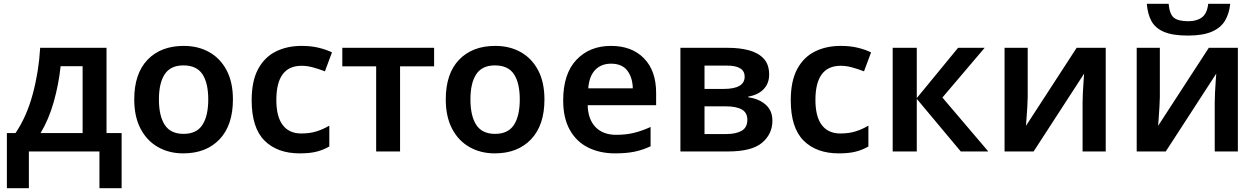

<svg xmlns="http://www.w3.org/2000/svg" viewBox="-20 -792 6574 1004"><path d="M537 -542V-96H616V192H500V0H131V192H16V-96H61Q120 -183 151.5 -301Q183 -419 190 -542ZM297 -446Q287 -351 261 -259Q235 -167 192 -96H412V-446Z M1198 -272Q1198 -137 1128 -63.5Q1058 10 938 10Q864 10 806 -23Q748 -56 715 -119Q682 -182 682 -272Q682 -407 751.5 -479.5Q821 -552 941 -552Q1016 -552 1074 -519.5Q1132 -487 1165 -424.5Q1198 -362 1198 -272ZM811 -272Q811 -186 841.5 -139Q872 -92 940 -92Q1008 -92 1038.5 -139Q1069 -186 1069 -272Q1069 -358 1038.5 -404Q1008 -450 939 -450Q872 -450 841.5 -404Q811 -358 811 -272Z M1547 10Q1430 10 1363 -57Q1296 -124 1296 -268Q1296 -368 1329.5 -430.5Q1363 -493 1422 -522.5Q1481 -552 1557 -552Q1608 -552 1648 -542Q1688 -532 1716 -518L1679 -419Q1648 -431 1617 -439.5Q1586 -448 1557 -448Q1425 -448 1425 -269Q1425 -182 1458.5 -138Q1492 -94 1555 -94Q1600 -94 1635 -105Q1670 -116 1702 -135V-26Q1671 -8 1635.5 1Q1600 10 1547 10Z M2250 -445H2072V0H1947V-445H1770V-542H2250Z M2827 -272Q2827 -137 2757 -63.5Q2687 10 2567 10Q2493 10 2435 -23Q2377 -56 2344 -119Q2311 -182 2311 -272Q2311 -407 2380.5 -479.5Q2450 -552 2570 -552Q2645 -552 2703 -519.5Q2761 -487 2794 -424.5Q2827 -362 2827 -272ZM2440 -272Q2440 -186 2470.5 -139Q2501 -92 2569 -92Q2637 -92 2667.5 -139Q2698 -186 2698 -272Q2698 -358 2667.5 -404Q2637 -450 2568 -450Q2501 -450 2470.5 -404Q2440 -358 2440 -272Z M3175 -552Q3284 -552 3347.5 -487Q3411 -422 3411 -306V-242H3053Q3055 -168 3094 -127.5Q3133 -87 3202 -87Q3254 -87 3296 -97.5Q3338 -108 3382 -128V-27Q3342 -8 3299 1Q3256 10 3196 10Q3117 10 3055.5 -20.5Q2994 -51 2959.5 -113Q2925 -175 2925 -267Q2925 -406 2994 -479Q3063 -552 3175 -552ZM3175 -459Q3124 -459 3092.5 -426.5Q3061 -394 3056 -330H3289Q3288 -386 3260.5 -422.5Q3233 -459 3175 -459Z M4002 -402Q4002 -356 3973.5 -326Q3945 -296 3893 -287V-283Q3948 -276 3983.5 -245Q4019 -214 4019 -161Q4019 -91 3965 -45.5Q3911 0 3787 0H3538V-542H3786Q3848 -542 3896.5 -529Q3945 -516 3973.5 -485.5Q4002 -455 4002 -402ZM3874 -391Q3874 -449 3781 -449H3664V-327H3764Q3874 -327 3874 -391ZM3888 -166Q3888 -203 3859 -219.5Q3830 -236 3774 -236H3664V-91H3777Q3828 -91 3858 -108Q3888 -125 3888 -166Z M4366 10Q4249 10 4182 -57Q4115 -124 4115 -268Q4115 -368 4148.5 -430.5Q4182 -493 4241 -522.5Q4300 -552 4376 -552Q4427 -552 4467 -542Q4507 -532 4535 -518L4498 -419Q4467 -431 4436 -439.5Q4405 -448 4376 -448Q4244 -448 4244 -269Q4244 -182 4277.5 -138Q4311 -94 4374 -94Q4419 -94 4454 -105Q4489 -116 4521 -135V-26Q4490 -8 4454.5 1Q4419 10 4366 10Z M4990 -542H5129L4908 -282L5148 0H5004L4774 -275V0H4648V-542H4774V-279Z M5354 -284Q5354 -266 5352 -234.5Q5350 -203 5348 -174.5Q5346 -146 5345 -134L5610 -542H5762V0H5641V-255Q5641 -277 5642.5 -307.5Q5644 -338 5646 -365.5Q5648 -393 5649 -407L5385 0H5233V-542H5354Z M6413 -772Q6408 -721 6385.5 -683.5Q6363 -646 6316 -626Q6269 -606 6192 -606Q6112 -606 6066.5 -625.5Q6021 -645 6001 -682Q5981 -719 5977 -772H6091Q6096 -717 6119 -699Q6142 -681 6194 -681Q6238 -681 6265 -701Q6292 -721 6298 -772ZM6045 -284Q6045 -266 6043 -234.5Q6041 -203 6039 -174.5Q6037 -146 6036 -134L6301 -542H6453V0H6332V-255Q6332 -277 6333.5 -307.5Q6335 -338 6337 -365.5Q6339 -393 6340 -407L6076 0H5924V-542H6045Z"/></svg>

Font: Noto Sans SemiBold
Style: Regular
Weight: 600
Designer: Monotype Design Team
Foundry: Monotype Imaging Inc.
Version: Version 2.007